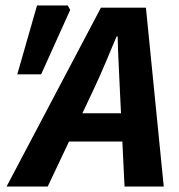

<svg xmlns="http://www.w3.org/2000/svg" viewBox="-20 -680 653 700"><path d="M4 0 348 -652H512L577 0H434L417 -353Q415 -402 412.5 -449Q410 -496 409 -547H405Q384 -497 364 -449.5Q344 -402 321 -353L154 0ZM175 -164 200 -267H498L474 -164ZM43 -409 115 -660H227L236 -644L130 -409Z"/></svg>

Font: Source Sans 3
Style: Bold Italic
Weight: 700
Italic angle: -11°
Designer: Paul D. Hunt
Foundry: Adobe
Version: Version 3.052;hotconv 1.1.0;makeotfexe 2.6.0